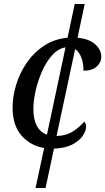

<svg xmlns="http://www.w3.org/2000/svg" viewBox="-20 -734 527 961"><path d="M158 207 201 7Q134 -4 88.5 -54.5Q43 -105 43 -197Q43 -250 60.5 -308.5Q78 -367 113 -418.5Q148 -470 199.5 -504.5Q251 -539 318 -545L354 -714H404L368 -545Q429 -539 458 -511Q487 -483 487 -450Q487 -422 464 -401Q441 -380 398 -380Q398 -416 387.5 -445Q377 -474 356 -488L263 -53Q313 -55 347 -77.5Q381 -100 401 -125Q411 -118 411 -100Q411 -79 394 -54Q377 -29 341.5 -10.5Q306 8 250 10L208 207ZM147 -189Q147 -85 215 -60L308 -497Q271 -491 241 -457.5Q211 -424 190 -376Q169 -328 158 -278Q147 -228 147 -189Z"/></svg>

Font: NotoSerif-Italic
Style: Regular
Weight: 400
Italic angle: -12°
Designer: Monotype Design Team
Foundry: Monotype Imaging Inc.
Version: Version 2.007; ttfautohint (v1.8) -l 8 -r 50 -G 200 -x 14 -D